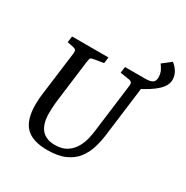

<svg xmlns="http://www.w3.org/2000/svg" viewBox="-167 -856 972 1005"><g transform="rotate(30 319.0 -353.5)"><path d="M253 11Q163 11 122 -31Q81 -73 81 -166Q81 -185 82.5 -203Q84 -221 86 -234L120 -498Q121 -510 117 -516Q113 -522 102 -524L64 -532L69 -569H289L284 -532L228 -523Q212 -520 208.5 -516.5Q205 -513 202 -492L171 -248Q168 -226 166.5 -202.5Q165 -179 165 -163Q165 -32 274 -32Q319 -32 347 -51Q375 -70 390.5 -98.5Q406 -127 412.5 -156.5Q419 -186 421 -207L458 -497Q459 -510 455 -515.5Q451 -521 441 -523L384 -532L389 -569H526L480 -208Q475 -169 463 -130Q451 -91 426.5 -59Q402 -27 360 -8Q318 11 253 11ZM492 -497 477 -569Q486 -569 494.5 -569Q503 -569 509 -569Q542 -569 555 -578Q568 -587 568 -608Q568 -633 558.5 -651Q549 -669 541 -678L592 -718Q610 -706 624 -683.5Q638 -661 638 -634Q638 -601 604 -568.5Q570 -536 492 -497Z"/></g></svg>

Font: Rasa
Style: Italic
Weight: 400
Italic angle: -7.10001°
Designer: Anna Giedrys (Yrsa+Rasa design), David Brezina (Yrsa art-direction, Rasa art-direction, design)
Foundry: Rosetta Type Foundry
Version: Version 2.004